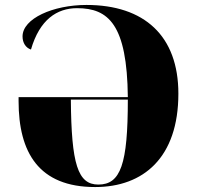

<svg xmlns="http://www.w3.org/2000/svg" viewBox="-20 -745 794 775"><path d="M364 10C559 10 700 -109 700 -367C700 -600 563 -725 329 -725C194 -725 71 -670 71 -598C71 -572 84 -552 105 -545C140 -666 210 -712 291 -712C418 -712 493 -646 496 -353H55V-337C55 -130 136 10 364 10ZM377 0C294 0 268 -82 266 -343H496C496 -82 467 0 377 0Z"/></svg>

Font: Noto Serif Display Black
Style: Regular
Weight: 900
Designer: Monotype Design Team
Foundry: Monotype Imaging Inc.
Version: Version 2.009